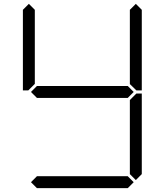

<svg xmlns="http://www.w3.org/2000/svg" viewBox="-20 -978 856 998"><path d="M130 -511 127 -508H99V-927L130 -958L161 -927V-542ZM644 -531 675 -500 644 -469H172L141 -500L172 -531ZM686 -489 689 -492H717V-73L686 -42L655 -73V-458ZM686 -958 717 -927V-508H689L686 -511L655 -541V-927ZM675 -31 644 0H172L141 -31L172 -62H644Z"/></svg>

Font: DSEG7 Classic
Style: Light
Weight: 300
Designer: Keshikan(Twitter:@keshinomi_88pro)
Version: Version 0.46